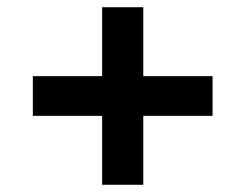

<svg xmlns="http://www.w3.org/2000/svg" viewBox="-20 -618 680 532"><path d="M263 -297V-106H377V-297H569V-407H377V-598H263V-407H71V-297Z"/></svg>

Font: Mission Medium
Style: Regular
Weight: 500
Version: Version 1.000;FEAKit 1.0